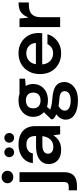

<svg xmlns="http://www.w3.org/2000/svg" viewBox="625 -1420 971 2343"><g transform="rotate(-90 1110.5 -248.5)"><path d="M-41 205V105H-1Q33 105 47 91Q61 77 61 43V-496H181V44Q181 102 161.5 137.5Q142 173 105 189Q68 205 17 205ZM122 -572Q88 -572 67 -592Q46 -612 46 -643Q46 -673 67 -693.5Q88 -714 122 -714Q155 -714 176.5 -693.5Q198 -673 198 -643Q198 -613 176.5 -592.5Q155 -572 122 -572Z M456 12Q396 12 357 -8.5Q318 -29 299 -63.5Q280 -98 280 -139Q280 -186 304.5 -220.5Q329 -255 377 -274.5Q425 -294 496 -294H623Q623 -334 611.5 -360.5Q600 -387 576.5 -399.5Q553 -412 518 -412Q477 -412 446.5 -392.5Q416 -373 410 -333H292Q297 -387 327.5 -426Q358 -465 407.5 -486.5Q457 -508 519 -508Q590 -508 640.5 -483.5Q691 -459 717 -414Q743 -369 743 -305V0H643L631 -80H628Q614 -57 596 -40Q578 -23 557 -11.5Q536 0 510.5 6Q485 12 456 12ZM490 -83Q520 -83 543.5 -93.5Q567 -104 583 -123Q599 -142 608.5 -166Q618 -190 620 -216V-217H509Q473 -217 450 -208Q427 -199 416.5 -183.5Q406 -168 406 -148Q406 -127 416.5 -112.5Q427 -98 446 -90.5Q465 -83 490 -83ZM424 -562Q398 -562 381 -579Q364 -596 364 -622Q364 -646 381 -663.5Q398 -681 424 -681Q448 -681 465.5 -663.5Q483 -646 483 -622Q483 -596 465.5 -579Q448 -562 424 -562ZM600 -562Q575 -562 558 -579Q541 -596 541 -622Q541 -646 558 -663.5Q575 -681 600 -681Q625 -681 642 -663.5Q659 -646 659 -622Q659 -596 642 -579Q625 -562 600 -562Z M1056 217Q987 217 933.5 199.5Q880 182 851 148.5Q822 115 822 66Q822 35 837.5 7Q853 -21 884.5 -45Q916 -69 965 -88L1016 -31Q970 -14 951 8.5Q932 31 932 58Q932 80 947.5 96.5Q963 113 991 121Q1019 129 1056 129Q1094 129 1119 120Q1144 111 1157 94.5Q1170 78 1170 56Q1170 27 1149 10.5Q1128 -6 1069 -10Q1015 -14 976 -21.5Q937 -29 908.5 -39Q880 -49 860 -61.5Q840 -74 827 -87V-110L931 -217L1005 -189L902 -76L931 -129Q941 -124 951.5 -119Q962 -114 979 -110Q996 -106 1023 -101.5Q1050 -97 1092 -94Q1159 -88 1200.5 -70.5Q1242 -53 1261.5 -22Q1281 9 1281 53Q1281 93 1257 130.5Q1233 168 1183.5 192.5Q1134 217 1056 217ZM1057 -149Q994 -149 949 -173.5Q904 -198 880 -238.5Q856 -279 856 -329Q856 -379 880 -419Q904 -459 949 -483.5Q994 -508 1057 -508Q1120 -508 1165 -483.5Q1210 -459 1233.5 -419Q1257 -379 1257 -329Q1257 -279 1233.5 -238.5Q1210 -198 1165 -173.5Q1120 -149 1057 -149ZM1056 -239Q1100 -239 1126 -261.5Q1152 -284 1152 -328Q1152 -373 1126 -395.5Q1100 -418 1057 -418Q1013 -418 986.5 -395.5Q960 -373 960 -328Q960 -284 986.5 -261.5Q1013 -239 1056 -239ZM1137 -412 1115 -496H1322V-428Z M1633 12Q1558 12 1500.5 -20.5Q1443 -53 1410.5 -110.5Q1378 -168 1378 -245Q1378 -323 1410 -382Q1442 -441 1499.5 -474.5Q1557 -508 1633 -508Q1707 -508 1762.5 -475.5Q1818 -443 1848.5 -389Q1879 -335 1879 -267Q1879 -257 1878.5 -245Q1878 -233 1877 -219H1465V-296H1758Q1755 -350 1720 -381.5Q1685 -413 1633 -413Q1596 -413 1564.5 -396.5Q1533 -380 1514.5 -346.5Q1496 -313 1496 -262V-233Q1496 -187 1514 -154Q1532 -121 1563 -103.5Q1594 -86 1632 -86Q1673 -86 1701 -105Q1729 -124 1743 -155H1864Q1851 -107 1818.5 -69.5Q1786 -32 1739 -10Q1692 12 1633 12Z M1952 0V-496H2056L2066 -391H2069Q2091 -439 2116.5 -464Q2142 -489 2175.5 -498.5Q2209 -508 2252 -508V-382H2220Q2185 -382 2157 -373.5Q2129 -365 2110 -347.5Q2091 -330 2081.5 -302Q2072 -274 2072 -234V0Z"/></g></svg>

Font: DM Sans 36pt SemiBold
Style: Regular
Weight: 600
Designer: Colophon Foundry, Jonny Pinhorn
Foundry: Colophon Foundry
Version: Version 4.004;gftools[0.9.30]